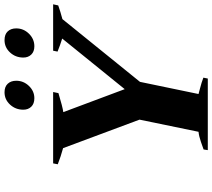

<svg xmlns="http://www.w3.org/2000/svg" viewBox="-66 -894 960 869"><g transform="rotate(-90 414.5 -460.0)"><path d="M352 -835Q352 -870 375 -895Q398 -920 431 -920Q456 -920 469.5 -905.5Q483 -891 483 -867Q483 -834 459.5 -809.5Q436 -785 404 -785Q379 -785 365.5 -799Q352 -813 352 -835ZM588 -835Q588 -870 611 -895Q634 -920 667 -920Q693 -920 706.5 -905.5Q720 -891 720 -867Q720 -834 696 -809.5Q672 -785 639 -785Q615 -785 601.5 -799Q588 -813 588 -835ZM172 -19Q180 -22 206 -31Q232 -40 252 -42L307 -309L178 -655Q141 -665 105 -679L109 -700H432L427 -676Q364 -657 341 -654L445 -376L674 -659Q642 -669 615 -680L619 -700H829L824 -677Q796 -667 762 -658L478 -307L423 -42Q433 -40 449 -35Q465 -30 474 -28Q487 -23 497 -20L493 0H169Z"/></g></svg>

Font: Trirong ExtraBold
Style: Italic
Weight: 800
Italic angle: -12°
Designer: Katatrad Team
Foundry: CadsonDemak
Version: Version 1.001